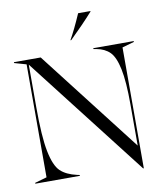

<svg xmlns="http://www.w3.org/2000/svg" viewBox="-100 -1006 942 1108"><g transform="rotate(-10 371.0 -452.5)"><path d="M102 -683V-433Q102 -261 119.5 -173.5Q137 -86 170.5 -54Q204 -22 267 -8L281 -5V0H20V-5L90 -25V-687L20 -707V-712H177L640 -114V-353Q640 -490 624.5 -563.5Q609 -637 580 -666Q551 -695 502 -704L485 -707V-712H722V-707L652 -687V21H648ZM434 -926H506V-923Q448 -858 368 -780H363Q394 -834 434 -926Z"/></g></svg>

Font: Nyght Serif Light
Style: Regular
Weight: 300
Designer: Maksym Kobuzan
Version: Version 0.410